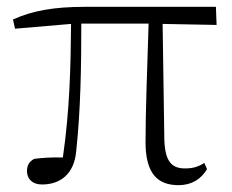

<svg xmlns="http://www.w3.org/2000/svg" viewBox="-20 -528 679 562"><path d="M503 14C541 14 569 -4 586 -33L578 -51C562 -41 547 -35 522 -35C484 -35 463 -53 461 -120L456 -458L614 -455L612 -508H229C138 -508 76 -497 18 -471L24 -444L188 -458C187 -333 184 -205 164 -67C131 -68 104 -66 80 -63C66 -55 59 -45 59 -27C59 -5 74 12 103 12C157 12 197 -19 203 -85C216 -205 218 -332 218 -459H415C411 -329 406 -204 406 -112C406 -20 441 14 503 14Z"/></svg>

Font: Noto Serif CJK HK ExtraLight
Style: Regular
Weight: 200
Designer: Ryoko NISHIZUKA 西塚涼子 (kana & ideographs); Frank Grießhammer (Latin, Greek & Cyrillic); Wenlong ZHANG 张文龙 (bopomofo); San
Foundry: Adobe
Version: Version 2.001;hotconv 1.1.0;makeotfexe 2.6.0